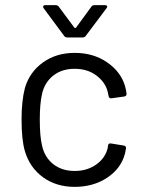

<svg xmlns="http://www.w3.org/2000/svg" viewBox="-20 -720 560 748"><path d="M77 -131Q64 -175 64 -255Q64 -327 77 -377Q95 -439 147 -476.5Q199 -514 271 -514Q344 -514 397.5 -477Q451 -440 467 -385Q472 -367 473 -355V-353Q473 -346 464 -344L414 -337H412Q405 -337 403 -346L400 -361Q391 -399 356 -425.5Q321 -452 271 -452Q221 -452 187.5 -425.5Q154 -399 144 -355Q135 -317 135 -254Q135 -188 144 -152Q154 -107 187.5 -80.5Q221 -54 271 -54Q320 -54 355.5 -79.5Q391 -105 400 -145V-149L401 -153Q402 -163 413 -161L462 -153Q472 -151 471 -142L467 -122Q452 -64 398 -28Q344 8 271 8Q199 8 147.5 -29.5Q96 -67 77 -131ZM148 -694Q148 -696 150 -698Q152 -700 156 -700H196Q205 -700 209 -694L270 -612Q271 -611 273 -611Q275 -611 276 -612L336 -694Q340 -700 349 -700H389Q395 -700 397 -696.5Q399 -693 395 -688L314 -580Q310 -574 301 -574H243Q234 -574 230 -580L150 -688Q148 -690 148 -694Z"/></svg>

Font: Barlow
Style: Regular
Weight: 400
Designer: Jeremy Tribby
Foundry: Tribby Type
Version: Version 1.408;December 10, 2018;FontCreator 11.5.0.2430 64-b